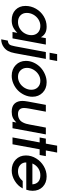

<svg xmlns="http://www.w3.org/2000/svg" viewBox="1086 -1865 966 3178"><g transform="rotate(90 1569.0 -276.0)"><path d="M508.8 0 523.9 -80.1Q473.6 -29.8 425.3 -8.3Q377 13.2 314.9 13.2Q207.5 13.2 142.8 -50Q78.1 -113.3 78.1 -214.8Q78.1 -306.6 124 -387.2Q169.9 -467.8 249.3 -516.4Q328.6 -564.9 420.9 -564.9Q484.4 -564.9 526.4 -542.2Q568.4 -519.5 596.2 -470.2L611.8 -551.8H717.8L615.2 0ZM193.8 -235.8Q193.8 -170.9 235.4 -130.9Q276.9 -90.8 346.2 -90.8Q404.8 -90.8 454.8 -122.1Q504.9 -153.3 533.4 -204.6Q562 -255.9 562 -314Q562 -379.4 520.3 -420.2Q478.5 -460.9 409.2 -460.9Q351.1 -460.9 301 -429Q251 -397 222.4 -345.2Q193.8 -293.5 193.8 -235.8Z M630.9 187 651.9 78.1Q698.2 72.3 716.1 50.3Q733.9 28.3 746.1 -39.1L841.8 -551.8H955.1L859.9 -37.1Q847.2 31.2 824.5 73Q801.8 114.7 761.7 144Q703.1 187 630.9 187ZM853 -613.8 876 -738.8H989.7L966.8 -613.8Z M987.8 -222.2Q987.8 -290 1017.6 -353.5Q1047.4 -417 1095.9 -463.1Q1144.5 -509.3 1209.5 -537.1Q1274.4 -564.9 1341.8 -564.9Q1447.3 -564.9 1514.4 -498Q1581.5 -431.2 1581.5 -330.1Q1581.5 -263.2 1552.7 -199.7Q1523.9 -136.2 1476.8 -89.8Q1429.7 -43.5 1365.7 -15.1Q1301.8 13.2 1234.9 13.2Q1126 13.2 1056.9 -53.5Q987.8 -120.1 987.8 -222.2ZM1103.5 -238.8Q1103.5 -174.3 1144.8 -132.6Q1186 -90.8 1251.5 -90.8Q1308.6 -90.8 1358.4 -122.3Q1408.2 -153.8 1437 -204.8Q1465.8 -255.9 1465.8 -312Q1465.8 -377.4 1424.6 -419.2Q1383.3 -460.9 1316.9 -460.9Q1260.7 -460.9 1211.2 -429Q1161.6 -397 1132.6 -345.5Q1103.5 -293.9 1103.5 -238.8Z M1995.6 0 2007.8 -64Q1965.8 -22 1925.3 -4.4Q1884.8 13.2 1829.6 13.2Q1738.8 13.2 1694.6 -34.7Q1650.4 -82.5 1650.4 -164.1Q1650.4 -198.2 1660.6 -254.9L1715.8 -551.8H1828.6L1776.9 -272.9Q1767.6 -218.8 1767.6 -190.9Q1767.6 -142.6 1792.7 -116.7Q1817.9 -90.8 1867.7 -90.8Q1902.3 -90.8 1929.9 -101.6Q1957.5 -112.3 1975.6 -129.4Q1993.7 -146.5 2007.1 -172.9Q2020.5 -199.2 2028.1 -224.9Q2035.6 -250.5 2041.5 -284.2L2091.8 -551.8H2204.6L2102.5 0Z M2254.4 0 2337.4 -449.2H2255.4L2274.4 -551.8H2357.4L2391.1 -738.8H2505.4L2470.2 -551.8H2564L2545.4 -449.2H2451.2L2368.2 0Z M2976.1 -168.9H3099.1Q3056.6 -87.9 2973.6 -37.4Q2890.6 13.2 2801.3 13.2Q2690.9 13.2 2622.1 -53Q2553.2 -119.1 2553.2 -222.2Q2553.2 -311.5 2601.8 -390.9Q2650.4 -470.2 2730.7 -517.6Q2811 -564.9 2899.9 -564.9Q3005.9 -564.9 3072 -500.5Q3138.2 -436 3138.2 -333Q3138.2 -280.3 3120.1 -228H2668.9Q2667.5 -167.5 2708.7 -129.2Q2750 -90.8 2816.9 -90.8Q2911.6 -90.8 2976.1 -168.9ZM2686 -329.1H3031.2Q3027.3 -391.6 2988.5 -426.3Q2949.7 -460.9 2882.3 -460.9Q2816.9 -460.9 2764.9 -426Q2712.9 -391.1 2686 -329.1Z"/></g></svg>

Font: Involve SemiBold Oblique
Style: Italic
Weight: 600
Italic angle: -10.5°
Designer: Stefan Peev
Foundry: Context Ltd.
Version: Version 1.001